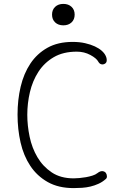

<svg xmlns="http://www.w3.org/2000/svg" viewBox="-20 -955 640 985"><path d="M70 -367Q70 -443 86 -510.5Q102 -578 136 -629Q170 -680 223.5 -710Q277 -740 353 -740Q388 -740 416.5 -733.5Q445 -727 466.5 -717Q488 -707 502 -694.5Q516 -682 522 -669Q528 -657 527.5 -644.5Q527 -632 516 -627Q508 -623 499 -625.5Q490 -628 484 -639Q475 -656 443.5 -673Q412 -690 374 -690Q304 -690 255.5 -661.5Q207 -633 177 -586.5Q147 -540 133.5 -482.5Q120 -425 120 -366Q120 -311 132 -253.5Q144 -196 172 -148.5Q200 -101 245.5 -70.5Q291 -40 358 -40Q370 -40 387 -41.5Q404 -43 421 -46Q438 -49 454 -54Q470 -59 480 -67Q494 -78 505.5 -77Q517 -76 523 -68Q528 -61 528.5 -51Q529 -41 522 -36Q505 -21 485 -12Q465 -3 444 2Q423 7 401 8.5Q379 10 358 10Q280 10 225 -21Q170 -52 135.5 -104Q101 -156 85.5 -224Q70 -292 70 -367ZM305 -825Q279 -825 263 -840Q247 -855 247 -880Q247 -905 263 -920Q279 -935 305 -935Q331 -935 347 -920Q363 -905 363 -880Q363 -855 347 -840Q331 -825 305 -825Z"/></svg>

Font: Maple Mono NL Thin
Style: Regular
Weight: 250
Monospace: yes
Designer: subframe7536
Version: Version 7.000